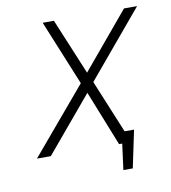

<svg xmlns="http://www.w3.org/2000/svg" viewBox="-71 -562 644 723"><g transform="rotate(-10 250.5 -200.5)"><path d="M353 -44 344 0H356L343 99H379L409 -44ZM272 -286 183 -500H140L242 -251L30 0H83L260 -211L344 0H391L289 -247L501 -500H451Z"/></g></svg>

Font: Advent Pro Light
Style: Italic
Weight: 300
Italic angle: -12°
Version: Version 3.000